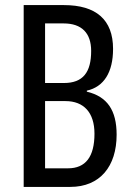

<svg xmlns="http://www.w3.org/2000/svg" viewBox="-20 -734 517 754"><path d="M231 -714H73V0H256C373 0 438 -81 438 -205C438 -301 401 -355 321 -374V-378C388 -393 424 -450 424 -542C424 -657 357 -714 231 -714ZM231 -408H157V-642H230C301 -642 338 -604 338 -534C338 -450 306 -408 231 -408ZM157 -337H237C309 -337 351 -292 351 -209C351 -118 316 -73 247 -73H157Z"/></svg>

Font: Noto Sans Thai Looped ExtraCondensed
Style: Regular
Weight: 400
Width: 2
Designer: Sasikarn Vongin, Ben Mitchell
Foundry: The Fontpad Ltd
Version: Version 1.001